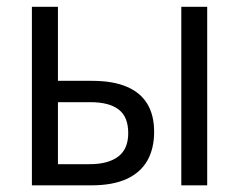

<svg xmlns="http://www.w3.org/2000/svg" viewBox="-20 -556 717 576"><path d="M75.7 0V-535.6H153.8V-313.5H255.4Q318.4 -313.5 359.6 -296.1Q400.9 -278.8 421.6 -244.9Q442.4 -210.9 442.4 -160.6Q442.4 -109.9 421.9 -74Q401.4 -38.1 359.6 -19Q317.9 0 254.4 0ZM153.8 -63.5H249.5Q304.2 -63.5 334.5 -86.2Q364.7 -108.9 364.7 -156.7Q364.7 -205.6 335.9 -227.5Q307.1 -249.5 251 -249.5H153.8ZM523.9 0V-535.6H601.6V0Z"/></svg>

Font: Open Sans SemiCondensed
Style: Regular
Weight: 400
Width: 4
Designer: Monotype Design Team
Foundry: Monotype Imaging Inc.
Version: Version 3.000